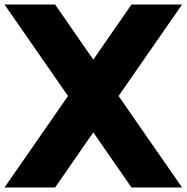

<svg xmlns="http://www.w3.org/2000/svg" viewBox="-27 -830 826 850"><path d="M779 -810 498 -405 779 0H555L386 -244L217 0H-7L274 -405L-7 -810H217L386 -566L555 -810Z"/></svg>

Font: Neutral Face
Style: Bold
Weight: 700
Designer: Vadym Aksieiev
Version: Version 1.039;Fontself Maker 3.5.7